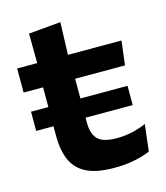

<svg xmlns="http://www.w3.org/2000/svg" viewBox="-98 -694 675 781"><g transform="rotate(-15 239.5 -303.0)"><path d="M288 12Q215 12 172.2 -9Q129.5 -30 110.8 -71.5Q92 -113 92 -174V-425.5H227V-194Q227 -147.5 249 -124.8Q271 -102 329.5 -102Q362.5 -102 394.5 -109.2Q426.5 -116.5 453 -128.5L440 -16Q410.5 -3 371.8 4.5Q333 12 288 12ZM19 -215.5V-296.5H425.5V-215.5ZM10 -379.5V-481H449.5L437 -379.5ZM94.5 -470 93.5 -605.5 228.5 -617.5 223.5 -470Z"/></g></svg>

Font: AnekLatin_SemiExpandedSemiBold
Style: Regular
Weight: 600
Width: 6
Designer: Yesha Goshar
Foundry: Ek Type
Version: Version 1.003